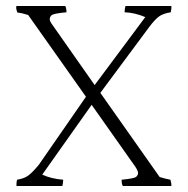

<svg xmlns="http://www.w3.org/2000/svg" viewBox="-20 -671 627 641"><path d="M386 -71Q429 -75 435 -81Q441 -87 441 -93.5Q441 -100 432 -114L286 -321L121 -88Q151 -74 191 -71Q191 -60 188 -50H35Q35 -52 35 -57.5Q35 -63 37 -71Q61 -75 74.5 -85Q88 -95 109 -120L267 -348L74 -621Q52 -628 38 -629Q34 -640 34 -644.5Q34 -649 35 -651H198Q202 -642 202 -630Q158 -626 152 -620Q146 -614 146 -607Q146 -600 155 -588L296 -387L465 -614Q429 -629 396 -630Q396 -642 399 -651H552Q553 -642 550 -630Q525 -626 511.5 -616.5Q498 -607 479 -582L315 -361L513 -80Q532 -74 549 -71Q553 -58 552 -50H390Q386 -57 386 -71Z"/></svg>

Font: Halant Light
Style: Regular
Weight: 300
Designer: Hitesh Malaviya (Devanagari), Satya Rajpurohit (Latin)
Foundry: Indian Type Foundry
Version: Version 1.101;PS 1.0;hotconv 1.0.78;makeotf.lib2.5.61930; tt